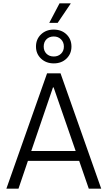

<svg xmlns="http://www.w3.org/2000/svg" viewBox="-20 -1122 640 1142"><path d="M18 0 260 -686H340L582 0H508L451 -165H146L90 0ZM430 -224 299 -602H295L166 -224ZM273 -986 334 -1102H400V-1100L323 -986ZM300 -745Q254 -745 224 -773.5Q194 -802 194 -845Q194 -889 224 -917.5Q254 -946 299 -946Q346 -946 375.5 -917.5Q405 -889 405 -845Q405 -802 375.5 -773.5Q346 -745 300 -745ZM300 -786Q326 -786 343 -802.5Q360 -819 360 -845Q360 -871 343 -888Q326 -905 300 -905Q273 -905 256.5 -888.5Q240 -872 240 -845Q240 -819 256.5 -802.5Q273 -786 300 -786Z"/></svg>

Font: Chivo Mono Medium ExtraLight
Style: Regular
Weight: 250
Monospace: yes
Version: Version 1.008